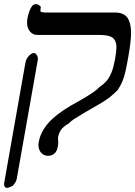

<svg xmlns="http://www.w3.org/2000/svg" viewBox="-29 -741 658 934"><path d="M158 -35.5Q158 -42.5 159.5 -50Q168 -98.5 204.8 -141Q241.5 -183.5 315 -227L358 -251Q396 -273 419 -288.2Q442 -303.5 454.5 -317.5Q476.5 -332 490.2 -348.5Q504 -365 513.8 -389.5Q523.5 -414 530.5 -452Q537.5 -492.5 537.5 -511Q537.5 -542.5 519.8 -556.8Q502 -571 456 -571H153Q130.5 -571 116.5 -588Q102.5 -605 102.5 -632Q102.5 -640 104 -649Q109 -677.5 119.5 -699.2Q130 -721 144.5 -721Q154 -721 162.2 -715Q170.5 -709 169.5 -704L167.5 -692Q166 -684.5 174 -682.2Q182 -680 199 -680H531Q573 -680 590.8 -654.8Q608.5 -629.5 608.5 -581Q608.5 -541.5 595.5 -467Q587 -418 580.8 -391.2Q574.5 -364.5 566.2 -344.8Q558 -325 543.5 -303Q509.5 -268 468.5 -243L392.5 -199L376.5 -189.5Q346 -171.5 329.8 -160.8Q313.5 -150 305.5 -140.5Q280 -126 268.5 -110.2Q257 -94.5 253 -71Q252.5 -68 253.5 -60.5Q254.5 -53.5 254.5 -48Q254.5 -40 252.5 -30Q248.5 -5 235.8 6Q223 17 205.5 17Q184.5 17 171.2 2.2Q158 -12.5 158 -35.5ZM-9 151 94.5 -435Q97 -449.5 104.5 -460.5Q112 -471.5 120.5 -477.2Q129 -483 134.5 -483Q142 -483 147 -477.2Q152 -471.5 154 -464Q156 -456.5 155.5 -453L53.5 123Q51.5 136.5 47.2 144Q43 151.5 32.5 163.5Q12 173 6 173Q-2.5 173 -6.5 166.2Q-10.5 159.5 -9 151Z"/></svg>

Font: JuliaMono ExtraBoldItalic
Style: Regular
Weight: 800
Italic angle: -9°
Monospace: yes
Designer: cormullion
Foundry: corm
Version: Version 0.049; ttfautohint (v1.8.4)